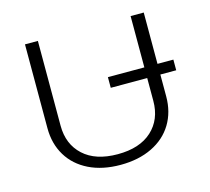

<svg xmlns="http://www.w3.org/2000/svg" viewBox="-85 -634 817 748"><g transform="rotate(-15 324.0 -260.0)"><path d="M75 -197V-535H127V-193Q127 -118 176 -73Q225 -28 314 -28Q403 -28 452 -73Q501 -118 501 -193V-285H354V-328H501V-535H554V-328H618V-285H554V-197Q554 -134 525 -86Q496 -38 441.5 -11.5Q387 15 314 15Q241 15 187 -11.5Q133 -38 104 -86Q75 -134 75 -197Z"/></g></svg>

Font: Prompt ExtraLight
Style: Regular
Weight: 275
Designer: Katatrad Team
Foundry: CadsonDemak
Version: Version 1.000